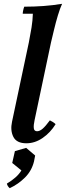

<svg xmlns="http://www.w3.org/2000/svg" viewBox="-20 -735 345 1005"><path d="M118 15Q67 15 50 -18.5Q33 -52 43 -98L131 -513Q139 -553 145 -590.5Q151 -628 152 -663H99Q99 -670 101.5 -681.5Q104 -693 107 -700Q159 -700 207.5 -703.5Q256 -707 305 -715Q294 -691 283 -654.5Q272 -618 263 -580Q254 -542 247 -513L161 -106Q155 -79 157 -63.5Q159 -48 174 -48Q188 -48 203.5 -61.5Q219 -75 241 -105Q249 -101 256.5 -96.5Q264 -92 271 -85Q244 -41 203.5 -13Q163 15 118 15ZM117 39 164 79 158 110Q146 159 111 194Q76 229 31 250Q19 240 16 226Q41 211 60.5 194Q80 177 92 157L44 118L58 56Z"/></svg>

Font: Poltawski Nowy SemiBold
Style: Italic
Weight: 600
Italic angle: -12°
Version: Version 1.001;gftools[0.9.25]